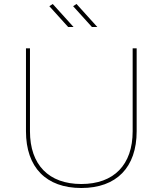

<svg xmlns="http://www.w3.org/2000/svg" viewBox="-20 -941 814 961"><path d="M244 -921 227 -910 321 -806H348ZM363 -921 346 -910 440 -806H467ZM130 -284V-699H110V-284C110 -103 211 0 387 0C563 0 664 -103 664 -284V-699H644V-284C644 -116 550 -20 387 -20C224 -20 130 -116 130 -284Z"/></svg>

Font: Montserrat Thin
Style: Regular
Weight: 250
Designer: Julieta Ulanovsky
Foundry: Julieta Ulanovsky
Version: Version 4.000